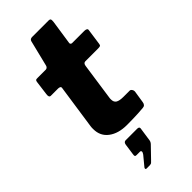

<svg xmlns="http://www.w3.org/2000/svg" viewBox="-299 -760 1054 1054"><g transform="rotate(-45 228.0 -232.5)"><path d="M236 0Q170 0 129.5 -30.5Q89 -61 89 -115Q89 -120 89 -125.5Q89 -131 90 -136L128 -396Q129 -403 123.5 -406Q118 -409 110 -409H54Q39 -409 43 -434L54 -518Q56 -527 59.5 -528.5Q63 -530 72 -530H136Q142 -530 147 -535Q152 -540 153 -547L190 -697Q194 -710 210 -710H339Q347 -710 350 -705Q353 -700 351 -684L330 -543Q329 -538 332.5 -534.5Q336 -531 341 -531H436Q445 -531 451.5 -527.5Q458 -524 456 -515L443 -423Q442 -414 437.5 -411.5Q433 -409 422 -409H322Q308 -409 305 -391L274 -176Q273 -172 273 -168Q273 -164 273 -161Q273 -140 287 -131.5Q301 -123 332 -123H380Q387 -123 392.5 -115Q398 -107 397 -99L386 -28Q383 -6 364 -5Q345 -3 322.5 -2Q300 -1 278 -0.5Q256 0 236 0ZM142 245Q137 245 136.5 240Q136 235 141 230L184 178Q192 167 191 160.5Q190 154 183 154H156Q148 154 146 150Q144 146 146 135L155 71Q158 54 172 54H261Q277 54 276 66L264 148Q262 159 253 168L196 227Q189 234 183.5 239.5Q178 245 168 245Z"/></g></svg>

Font: Libre Franklin ExtraBold
Style: Italic
Weight: 800
Italic angle: -8°
Designer: Pablo Impallari, Rodrigo Fuenzalida, Nhung Nguyen
Foundry: Impallari Type
Version: Version 3.000